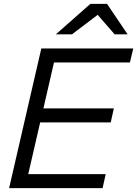

<svg xmlns="http://www.w3.org/2000/svg" viewBox="-20 -970 707 990"><path d="M27 0 193 -720H275L109 0ZM69 0 85 -72H525L509 0ZM147 -339 163 -411H567L551 -339ZM218 -648 235 -720H667L650 -648ZM268 -793 446 -950H532L638 -793H571L452 -930H532L351 -793Z"/></svg>

Font: Instrument Sans
Style: Italic
Weight: 400
Italic angle: -13°
Designer: Rodrigo Fuenzalida
Foundry: fragTYPE
Version: Version 1.000;gftools[0.9.28]